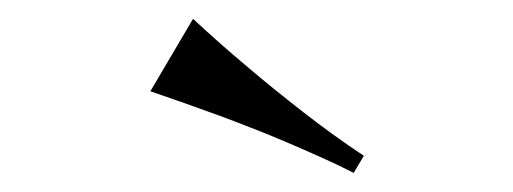

<svg xmlns="http://www.w3.org/2000/svg" viewBox="-20 -741 540 202"><path d="M183.1 -721.2Q210.9 -695.3 241.2 -669.9Q267.1 -647.9 299.1 -623Q331.1 -598.1 362.8 -577.1L352.1 -559.1Q335 -567.9 316.9 -575.9Q298.8 -584 280.5 -591.8Q262.2 -599.6 244.6 -606.4Q227.1 -613.3 211.4 -619.1Q173.8 -632.8 138.2 -645Z"/></svg>

Font: Marcellus
Style: Regular
Weight: 400
Designer: Astigmatic (AOETI)
Foundry: Astigmatic (AOETI)
Version: Version 1.000